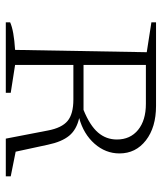

<svg xmlns="http://www.w3.org/2000/svg" viewBox="32 -590 558 662"><g transform="rotate(90 311.0 -259.0)"><path d="M503 -34 588 -17V0H458L430 -145Q421 -193 397 -213Q373 -233 323 -233H204V-32L300 -17V0H57V-15Q86 -28 152 -32L160 -486L57 -502V-518H345Q419 -518 464 -483Q509 -448 509 -392Q509 -344 475.5 -306Q442 -268 387 -253Q427 -244 448 -218.5Q469 -193 479 -145ZM338 -483H204V-268H359Q413 -290 437 -318Q461 -346 461 -383Q461 -429 428 -456Q395 -483 338 -483Z"/></g></svg>

Font: Piazzolla SC ExtraLight
Style: Regular
Weight: 200
Designer: Juan Pablo del Peral
Foundry: Huerta Tipografica
Version: Version 1.330